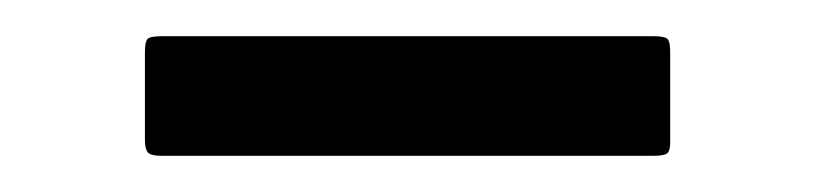

<svg xmlns="http://www.w3.org/2000/svg" viewBox="-20 -330 450 106"><path d="M69 -244Q63 -244 61.5 -246Q60 -248 60 -253V-301Q60 -307 61.5 -308.5Q63 -310 69 -310H341Q347 -310 348.5 -308.5Q350 -307 350 -301V-251Q350 -247 348.5 -245.5Q347 -244 341 -244Z"/></svg>

Font: Glory Medium
Style: Regular
Weight: 500
Designer: Robert Leuschke
Foundry: Robert Leuschke
Version: Version 1.011